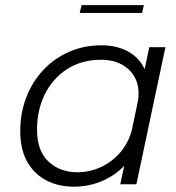

<svg xmlns="http://www.w3.org/2000/svg" viewBox="-20 -714 683 744"><path d="M265.5 9.5Q208 9.5 161 -14.2Q114 -38 86.2 -85.8Q58.5 -133.5 58.5 -206Q58.5 -276 81.8 -336.5Q105 -397 147.5 -442.5Q190 -488 247.8 -513.2Q305.5 -538.5 373.5 -538.5Q432.5 -538.5 476.2 -514.5Q520 -490.5 540.5 -446L558.5 -531H621L508.5 0H446L461.5 -71.5Q423 -32 372.5 -11.2Q322 9.5 265.5 9.5ZM123.5 -212Q123.5 -129 168 -87.8Q212.5 -46.5 279.5 -46.5Q327.5 -46.5 370.8 -66.5Q414 -86.5 445.2 -122.5Q476.5 -158.5 490 -206.5L515 -324.5Q517 -338.5 517 -350.5Q517 -411.5 476.2 -447Q435.5 -482.5 372.5 -482.5Q296.5 -482.5 240.5 -446.5Q184.5 -410.5 154 -349.2Q123.5 -288 123.5 -212ZM289 -664 296 -694H537.5L530.5 -664Z"/></svg>

Font: Epilogue Light
Style: Italic
Weight: 300
Italic angle: -12°
Designer: Tyler Finck
Foundry: Etcetera Type Co
Version: Version 2.111; ttfautohint (v1.8.3)